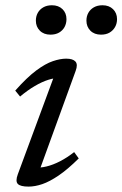

<svg xmlns="http://www.w3.org/2000/svg" viewBox="-20 -682 454 712"><path d="M46 -35.5 184.5 -410 200.5 -392.5Q182.5 -393.5 159 -386Q135.5 -378.5 109 -363Q82.5 -347.5 54.5 -324L36.5 -346Q80 -395 114.2 -420.5Q148.5 -446 176 -455.2Q203.5 -464.5 225.5 -464.5Q250 -464.5 259.8 -453.8Q269.5 -443 260.5 -419L122 -38L110 -61Q129 -59 152.8 -64.8Q176.5 -70.5 202.8 -84Q229 -97.5 255 -118L272 -94.5Q231 -54 197.5 -31.2Q164 -8.5 136.8 0.8Q109.5 10 86 10Q55.5 10 46 0Q36.5 -10 46 -35.5ZM167 -553.5Q142.5 -553.5 127.8 -568.2Q113 -583 113 -605.5Q113 -621.5 120 -634.2Q127 -647 140.5 -654.8Q154 -662.5 172.5 -662.5Q197 -662.5 211.8 -648Q226.5 -633.5 226.5 -611Q226.5 -595 219.5 -582Q212.5 -569 199.2 -561.2Q186 -553.5 167 -553.5ZM354.5 -553.5Q330 -553.5 315.2 -568.2Q300.5 -583 300.5 -605.5Q300.5 -621.5 307.5 -634.2Q314.5 -647 328 -654.8Q341.5 -662.5 360 -662.5Q384.5 -662.5 399.2 -648Q414 -633.5 414 -611Q414 -595 406.8 -582Q399.5 -569 386.5 -561.2Q373.5 -553.5 354.5 -553.5Z"/></svg>

Font: Newsreader
Style: Italic
Weight: 400
Italic angle: -17°
Designer: Hugues Gentile
Foundry: Production Type
Version: Version 1.003